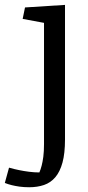

<svg xmlns="http://www.w3.org/2000/svg" viewBox="-71 -561 369 804"><path d="M201.2 22.9Q201.2 81.1 190.7 119.6Q180.2 158.2 160.6 181.2Q141.1 204.1 113.3 213.6Q85.4 223.1 51.3 223.1Q29.3 223.1 10.7 220.5Q-7.8 217.8 -21.5 214.4Q-37.6 210.4 -50.8 205.1L-33.2 141.1Q-12.7 147 9.3 151.4Q27.8 155.3 50.3 158.2Q72.8 161.1 93.8 161.1Q99.1 149.4 103.5 132.3Q107.4 117.7 110.4 95.2Q113.3 72.8 113.3 42V-465.3L23.9 -481.9L33.7 -529.8L201.2 -540.5Z"/></svg>

Font: Noticia Text
Style: Regular
Weight: 400
Designer: JM Sole
Foundry: JM Sole
Version: Version 1.003